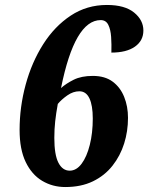

<svg xmlns="http://www.w3.org/2000/svg" viewBox="-20 -744 598 774"><path d="M243 10Q192 10 150 -15Q108 -40 83.5 -91Q59 -142 59 -220Q59 -313 83.5 -403Q108 -493 154 -565.5Q200 -638 265 -681Q330 -724 411 -724Q483 -724 520.5 -693.5Q558 -663 558 -621Q558 -580 524 -556Q490 -532 429 -532Q430 -565 428 -595Q426 -625 416.5 -644Q407 -663 386 -663Q281 -663 226 -389Q246 -407 277 -422.5Q308 -438 354 -438Q403 -438 434 -415Q465 -392 480.5 -353.5Q496 -315 496 -269Q496 -215 480.5 -165.5Q465 -116 433.5 -76Q402 -36 354.5 -13Q307 10 243 10ZM261 -56Q288 -56 309 -84Q330 -112 342 -160Q354 -208 354 -266Q354 -319 340.5 -347.5Q327 -376 300 -376Q275 -376 251.5 -359.5Q228 -343 213 -325Q206 -287 202.5 -255Q199 -223 199 -188Q199 -120 215.5 -88Q232 -56 261 -56Z"/></svg>

Font: Noto Serif Tamil Condensed ExtraBold
Style: Italic
Weight: 800
Width: 3
Italic angle: -12°
Designer: Indian Type Foundry, Tom Grace, and the Monotype Design Team
Foundry: Monotype Imaging Inc.
Version: Version 2.003; ttfautohint (v1.8.4.7-5d5b)